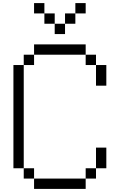

<svg xmlns="http://www.w3.org/2000/svg" viewBox="-20 -1220 773 1240"><path d="M600 -800H533.3V-866.7H600ZM600 -133.3V-66.7H533.3V-133.3ZM600 -266.7H666.7V-133.3H600ZM600 -666.7V-800H666.7V-666.7ZM133.3 -133.3H66.7V-800H133.3ZM133.3 -66.7V-133.3H200V-66.7ZM133.3 -800V-866.7H200V-800ZM266.7 -1133.3H333.3V-1066.7H266.7ZM266.7 -1200V-1133.3H200V-1200ZM400 -1000H333.3V-1066.7H400ZM400 -1066.7V-1133.3H466.7V-1066.7ZM533.3 -66.7V0H200V-66.7ZM533.3 -933.3V-866.7H200V-933.3ZM533.3 -1133.3H466.7V-1200H533.3Z"/></svg>

Font: Galmuri14 Regular
Style: Regular
Weight: 400
Designer: Lee Minseo (quiple)
Version: Version 2.399;hotconv 1.1.1;makeotfexe 2.6.0 DEVELOPMENT